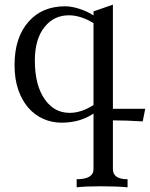

<svg xmlns="http://www.w3.org/2000/svg" viewBox="-20 -509 634 812"><path d="M519.5 283.2Q474.6 278.8 407.2 278.8Q339.4 278.8 304.2 283.2V249Q375.5 249 375.5 206.1V-28.8Q318.8 9.8 239.7 9.8Q199.7 9.8 163.6 -6.1Q127.4 -22 100.3 -52.7Q73.2 -83.5 57.4 -128.9Q41.5 -174.3 41.5 -233.9Q41.5 -350.6 101.1 -417.5Q158.2 -482.4 255.4 -482.4Q284.7 -482.4 320.3 -470.2Q351.6 -459.5 375.5 -443.8V-460.9L457.5 -489.3V-48.8H594.2L583.5 4.4Q509.3 0 457.5 0V206.1Q457.5 249 519.5 249ZM274.4 -31.7Q324.2 -31.7 375.5 -64.9V-411.1Q321.3 -444.3 271 -444.3Q209 -444.3 169.4 -396Q127.4 -344.7 127.4 -253.4Q127.4 -147 170.4 -87.4Q210.4 -31.7 274.4 -31.7Z"/></svg>

Font: Almanac
Style: Regular
Weight: 400
Designer: Eden's Almanac
Version: Version 3.501;March 28, 2021;FontCreator 13.0.0.2683 64-bit